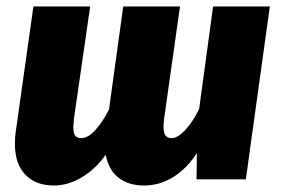

<svg xmlns="http://www.w3.org/2000/svg" viewBox="-20 -553 866 592"><path d="M812 -533 738 0H586L587 -81Q556 -33 514 -7Q472 19 424 19Q376 19 345 -5.5Q314 -30 306 -76Q275 -32 232.5 -6.5Q190 19 146 19Q90 19 58 -14.5Q26 -48 26 -109Q26 -131 28 -143L83 -533H258L208 -187Q206 -167 206 -162Q206 -142 212 -134.5Q218 -127 230 -127Q251 -127 273.5 -151.5Q296 -176 316 -215L360 -533H535L486 -187Q484 -169 484 -164Q484 -143 490.5 -135Q497 -127 509 -127Q528 -127 551.5 -152.5Q575 -178 594 -217L637 -533Z"/></svg>

Font: Trujillo ExtraBold
Style: Italic
Weight: 800
Italic angle: -8°
Designer: Fira Sans original fonts by bBox Type GmbH, Carrois Corporate GbR, & Edenspiekermann AG / Changes by Cristiano Sobral
Foundry: Fira Sans original fonts by bBox Type GmbH, Carrois Corporate GbR, & Edenspiekermann AG / Changes by Cristiano Sobral
Version: Version 4.301;July 28, 2020;FontCreator 13.0.0.2655 64-bit